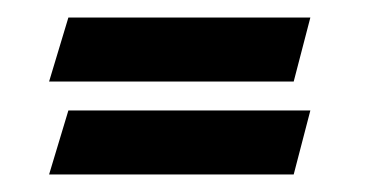

<svg xmlns="http://www.w3.org/2000/svg" viewBox="-20 -453 418 219"><path d="M334 -327 315 -254H36L58 -327ZM334 -433 315 -360H36L58 -433Z"/></svg>

Font: Ekushey Ghorautra
Style: Bold
Weight: 700
Designer: Al Mamun Sumon
Foundry: Al Mamun Sumon
Version: Version 1.0